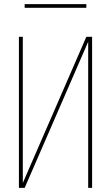

<svg xmlns="http://www.w3.org/2000/svg" viewBox="-20 -914 540 934"><path d="M72 0V-735H91V-24L400 -735H428V0H409V-711L100 0ZM100 -876V-894H400V-876Z"/></svg>

Font: Iosevka Curly Thin
Style: Regular
Weight: 100
Monospace: yes
Designer: Belleve Invis
Foundry: Belleve Invis
Version: Version 22.1.2; ttfautohint (v1.8.4)